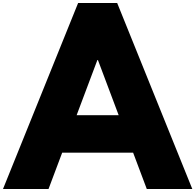

<svg xmlns="http://www.w3.org/2000/svg" viewBox="-62 -1258 1300 1278"><path d="M718 -1238H458L-42 0H261L352 -242H824L915 0H1218ZM728 -491H448L586 -858H590Z"/></svg>

Font: Poland Can Into
Style: BigWritings
Weight: 700
Foundry: Cannot Into Space Fonts
Version: Version 0.92